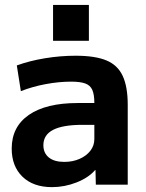

<svg xmlns="http://www.w3.org/2000/svg" viewBox="-20 -759 600 789"><path d="M193.6 10Q116.7 10 72.4 -32.8Q28.1 -75.7 28.1 -148.4Q28.1 -238.1 98.7 -286.9Q169.4 -335.6 299.1 -335.6H367.7Q367.7 -370.6 359.3 -389.6Q350.9 -408.5 330.3 -416Q309.7 -423.5 272.4 -423.5Q222.5 -423.5 168.1 -413.4Q113.7 -403.3 65.7 -384.4L49.1 -490.1Q100.8 -509 164.2 -519.5Q227.6 -530 290.9 -530Q370.8 -530 417.1 -510.8Q463.5 -491.7 484.2 -447.1Q504.9 -402.5 504.9 -328.4V0H373.8L372.4 -59.9H370.7Q343.2 -28.3 294.2 -9.2Q245.3 10 193.6 10ZM244.2 -93.7Q278.9 -93.7 307 -106.1Q335.1 -118.4 351.4 -139.6Q367.7 -160.7 367.7 -187.4V-246H319.1Q238.3 -246 198.3 -225.4Q158.3 -204.7 158.3 -162.3Q158.3 -130.1 180.6 -111.9Q203 -93.7 244.2 -93.7ZM198 -591.4V-738.6H345.3V-591.4Z"/></svg>

Font: M PLUS 1 Thin
Style: Regular
Weight: 100
Designer: Coji Morishita
Foundry: UNDERFOREST DESIGN
Version: Version 1.001